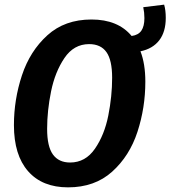

<svg xmlns="http://www.w3.org/2000/svg" viewBox="-20 -791 734 827"><path d="M585 -570Q606 -516 606 -439Q606 -327 572 -223Q538 -119 463 -51.5Q388 16 273 16Q162 16 101 -53.5Q40 -123 40 -252Q40 -362 74.5 -466.5Q109 -571 184 -639Q259 -707 374 -707Q488 -707 547 -636Q576 -640 589 -659Q602 -678 602 -713Q602 -737 597 -760L687 -771Q694 -747 694 -714Q694 -654 666 -617.5Q638 -581 585 -570ZM463 -456Q463 -532 438.5 -566.5Q414 -601 364 -601Q298 -601 257.5 -541Q217 -481 200 -397.5Q183 -314 183 -236Q183 -160 208 -125.5Q233 -91 282 -91Q348 -91 389 -150.5Q430 -210 446.5 -293.5Q463 -377 463 -456Z"/></svg>

Font: Fira Sans Condensed SemiBold
Style: Italic
Weight: 600
Width: 3
Italic angle: -8°
Designer: bBox Type GmbH & Carrois Corporate GbR & Edenspiekermann AG
Foundry: bBox Type GmbH & Carrois Corporate GbR & Edenspiekermann AG
Version: Version 4.301